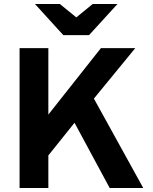

<svg xmlns="http://www.w3.org/2000/svg" viewBox="-20 -941 764 961"><path d="M78 0V-700H222V-367.5L485 -700H657L450 -447.5L697 0H529L353 -326.5L222 -163V0ZM297 -765 155 -921H279.5L362 -854L444 -921H568L425.5 -765Z"/></svg>

Font: Overpass ExtraBold
Style: Regular
Weight: 800
Designer: Delve Withrington, Dave Bailey, Thomas Jockin
Foundry: Delve Fonts LLC
Version: Version 4.000; ttfautohint (v1.8.3)